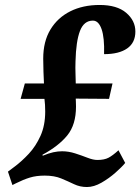

<svg xmlns="http://www.w3.org/2000/svg" viewBox="-20 -744 565 773"><path d="M330 9Q302 9 278 -2.5Q254 -14 226.5 -25.5Q199 -37 160 -37Q126 -37 100 -29Q74 -21 44 -6L30 1L12 -53L40 -74Q68 -95 96 -125Q124 -155 143 -197Q162 -239 162 -295Q162 -323 159 -346H63L80 -408H157Q156 -429 155 -455Q154 -481 154 -508Q154 -577 183 -625Q212 -673 263 -698.5Q314 -724 381 -724Q451 -724 488 -692.5Q525 -661 525 -617Q525 -572 492 -549Q459 -526 399 -526Q401 -592 389 -626.5Q377 -661 354 -661Q318 -661 302 -619.5Q286 -578 284 -497Q283 -470 284 -447Q285 -424 285 -408H433L419 -346L285 -347Q285 -344 285.5 -334Q286 -324 286 -315Q286 -242 251 -199Q216 -156 151 -121L152 -117Q176 -127 194.5 -131Q213 -135 230 -135Q256 -135 282.5 -126.5Q309 -118 332 -109Q355 -100 372 -100Q400 -100 417 -109Q434 -118 457 -139L484 -88Q471 -72 445 -49Q419 -26 388.5 -8.5Q358 9 330 9Z"/></svg>

Font: Noto Serif ExtraCondensed ExtraBold
Style: Italic
Weight: 800
Width: 2
Italic angle: -12°
Designer: Monotype Design Team
Foundry: Monotype Imaging Inc.
Version: Version 2.013